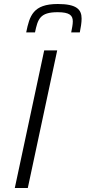

<svg xmlns="http://www.w3.org/2000/svg" viewBox="-20 -940 428 960"><path d="M269 -920C145 -920 128 -861 111 -778H155C169 -844 179 -879 268 -879C328 -879 344 -863 344 -833C344 -817 340 -799 336 -778H379C384 -803 388 -826 388 -847C388 -892 364 -920 269 -920ZM201 -688 54 0H119L266 -688Z"/></svg>

Font: Saira UNSAM Light Italic
Style: Regular
Weight: 300
Italic angle: -12°
Designer: Hector Gatti with collaboration of the Omnibus-Type team
Foundry: Omnibus-Type
Version: Version 0.072;PS 000.072;hotconv 1.0.88;makeotf.lib2.5.64775